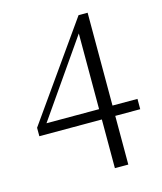

<svg xmlns="http://www.w3.org/2000/svg" viewBox="-111 -817 757 899"><g transform="rotate(-15 268.0 -368.0)"><path d="M399 0V-236H520V-286H399V-736H355L31 -277V-236H334V0ZM334 -653V-286H79Z"/></g></svg>

Font: AllPunType Light
Style: Regular
Weight: 300
Version: 1.0